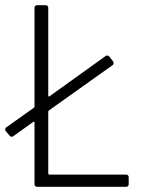

<svg xmlns="http://www.w3.org/2000/svg" viewBox="-38 -720 549 740"><path d="M148 -51V-289C148 -291 149 -293 150 -294L396 -469C399 -471 400 -474 400 -476C400 -478 400 -480 398 -483L383 -502C381 -505 378 -506 375 -506C373 -506 371 -506 369 -504L153 -349C151 -347 148 -348 148 -351V-690C148 -696 144 -700 138 -700H105C99 -700 95 -696 95 -690V-310C95 -308 94 -306 93 -305L-14 -229C-17 -227 -18 -224 -18 -221C-18 -219 -18 -217 -16 -215L-1 -197C1 -194 4 -193 7 -193C9 -193 11 -193 13 -195L90 -250C92 -252 95 -251 95 -248V-10C95 -4 99 0 105 0H448C454 0 458 -4 458 -10V-37C458 -43 454 -47 448 -47H152C150 -47 148 -49 148 -51Z"/></svg>

Font: Barlow Semi Condensed Light
Style: Regular
Weight: 300
Width: 4
Designer: Jeremy Tribby
Foundry: Tribby Type
Version: Version 1.422;hotconv 1.0.109;makeotfexe 2.5.65596